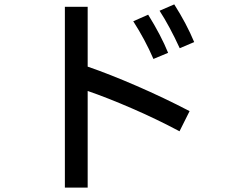

<svg xmlns="http://www.w3.org/2000/svg" viewBox="-20 -811 1040 876"><path d="M800 -591Q754 -691 708 -762L775 -791Q831 -703 866 -619ZM380 -780V-507Q479 -473 603.5 -419Q728 -365 845 -304L799 -212Q694 -268 582 -316.5Q470 -365 380 -396V45H276V-780ZM680 -542Q642 -630 588 -714L656 -744Q715 -649 747 -570Z"/></svg>

Font: IBM Plex Sans JP Medm
Style: Regular
Weight: 500
Designer: Mike Abbink; Paul van der Laan; Pieter van Rosmalen; Wujin Sim; Yejin Wi; Jinhee Kim; Boomi Park; Yona Kim; Kichan Ma
Foundry: Sandoll Inc.
Version: Version 1.002